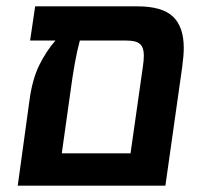

<svg xmlns="http://www.w3.org/2000/svg" viewBox="-20 -586 651 606"><path d="M560 -435Q560 -411 555 -374L502 0H36L73 -269Q82 -336 104 -380.5Q126 -425 155 -458H75L91 -566H413Q492 -566 526 -533.5Q560 -501 560 -435ZM392 -102 431 -376Q434 -396 434 -411Q434 -436 422 -447Q410 -458 379 -458H232Q216 -400 202 -294L175 -102Z"/></svg>

Font: FiraGO Medium
Style: Italic
Weight: 500
Italic angle: -8°
Designer: bBox Type GmbH
Foundry: bBox Type GmbH
Version: Version 1.001